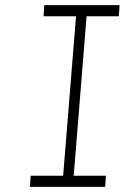

<svg xmlns="http://www.w3.org/2000/svg" viewBox="-20 -725 524 745"><path d="M225 -43 275 -662H149L152 -705H444L441 -662H316L266 -43H391L388 0H96L99 -43Z"/></svg>

Font: Iunito ExtraLight
Style: Italic
Weight: 200
Italic angle: -4.541°
Designer: Vernon Adams
Foundry: Vernon Adams
Version: Version 2.001;November 30, 2019;FontCreator 12.0.0.2547 64-b